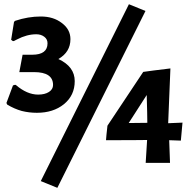

<svg xmlns="http://www.w3.org/2000/svg" viewBox="-20 -778 924 917"><path d="M493.2 -177.7Q536.1 -242.2 664.1 -434.6Q696.3 -439.5 793.9 -451.2Q791 -385.7 783.2 -189.5Q799.8 -189.5 851.6 -192.4Q849.6 -170.9 843.8 -106.4Q830.1 -106.4 788.1 -108.4Q789.1 -81.1 792 0Q762.7 0 675.8 0Q677.7 -27.3 682.6 -109.4Q633.8 -108.4 486.3 -108.4Q487.3 -126 493.2 -177.7ZM52.7 -678.7Q114.3 -699.2 174.8 -699.2Q235.4 -699.2 275.4 -668Q316.4 -637.7 316.4 -590.8Q316.4 -529.3 258.8 -496.1Q336.9 -460 336.9 -390.6Q336.9 -322.3 285.2 -280.3Q234.4 -239.3 156.2 -239.3Q119.1 -239.3 84 -248Q48.8 -257.8 14.6 -278.3Q13.7 -280.3 10.7 -286.1Q18.6 -306.6 42 -370.1Q44.9 -371.1 51.8 -373Q52.7 -373 55.7 -372.1Q109.4 -326.2 162.1 -326.2Q194.3 -326.2 213.9 -338.9Q233.4 -351.6 233.4 -372.1Q233.4 -433.6 142.6 -433.6Q119.1 -433.6 72.3 -433.6Q76.2 -455.1 87.9 -516.6Q99.6 -516.6 133.8 -516.6Q207 -516.6 207 -571.3Q207 -590.8 191.4 -602.5Q175.8 -614.3 153.3 -614.3Q108.4 -614.3 61.5 -589.8Q56.6 -586.9 45.9 -582Q44.9 -582 41 -582Q39.1 -584 33.2 -587.9Q36.1 -609.4 46.9 -672.9Q47.9 -673.8 50.8 -677.7Q51.8 -678.7 52.7 -678.7ZM253.9 119.1Q234.4 111.3 174.8 86.9Q280.3 -124 595.7 -757.8Q616.2 -750 674.8 -725.6Q569.3 -514.6 253.9 119.1ZM680.7 -324.2Q659.2 -290 594.7 -190.4Q617.2 -190.4 683.6 -191.4Q683.6 -224.6 680.7 -324.2Z"/></svg>

Font: Acme Polish
Style: Regular
Weight: 400
Designer: Juan Pablo del Peral
Version: Version 1.002